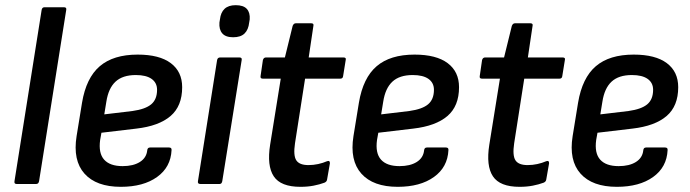

<svg xmlns="http://www.w3.org/2000/svg" viewBox="-20 -711 2666 742"><path d="M44 0Q34 0 36 -11L141 -673Q143 -683 152 -683H227Q238 -683 236 -673L131 -11Q129 0 120 0Z M447 11Q352 11 306.5 -40Q261 -91 276 -185L297 -314Q313 -410 365.5 -455Q418 -500 512 -500Q596 -500 640 -467Q684 -434 684 -374Q684 -301 639 -262.5Q594 -224 507 -214L372 -198L367 -170Q360 -119 382.5 -94Q405 -69 454 -69Q495 -69 520.5 -85Q546 -101 549 -130Q550 -141 560 -141H633Q644 -141 643 -131Q640 -65 587 -27Q534 11 447 11ZM383 -269 492 -282Q542 -289 564.5 -308Q587 -327 587 -364Q587 -391 566 -406Q545 -421 505 -421Q454 -421 426.5 -395.5Q399 -370 391 -318Z M754 0Q743 0 745 -11L819 -479Q821 -489 831 -489H905Q916 -489 914 -479L839 -11Q837 0 829 0ZM881 -567Q852 -567 839 -582Q826 -597 828 -624L830 -636Q833 -663 848 -677Q863 -691 891 -691Q921 -691 934 -676.5Q947 -662 945 -636L943 -624Q940 -596 925 -581.5Q910 -567 881 -567Z M1141 11Q1065 11 1038 -29.5Q1011 -70 1024 -152L1065 -407H996Q985 -407 987 -417L996 -479Q999 -489 1008 -489H1081L1111 -611Q1115 -621 1123 -621H1183Q1194 -621 1191 -610L1173 -489H1307Q1319 -489 1316 -479L1306 -417Q1305 -407 1295 -407H1159L1120 -157Q1113 -110 1125 -91.5Q1137 -73 1172 -73Q1191 -73 1209.5 -77Q1228 -81 1244 -88Q1250 -90 1252.5 -88Q1255 -86 1255 -80L1244 -17Q1243 -9 1234 -5Q1215 2 1192 6.5Q1169 11 1141 11Z M1517 11Q1422 11 1376.5 -40Q1331 -91 1346 -185L1367 -314Q1383 -410 1435.5 -455Q1488 -500 1582 -500Q1666 -500 1710 -467Q1754 -434 1754 -374Q1754 -301 1709 -262.5Q1664 -224 1577 -214L1442 -198L1437 -170Q1430 -119 1452.5 -94Q1475 -69 1524 -69Q1565 -69 1590.5 -85Q1616 -101 1619 -130Q1620 -141 1630 -141H1703Q1714 -141 1713 -131Q1710 -65 1657 -27Q1604 11 1517 11ZM1453 -269 1562 -282Q1612 -289 1634.5 -308Q1657 -327 1657 -364Q1657 -391 1636 -406Q1615 -421 1575 -421Q1524 -421 1496.5 -395.5Q1469 -370 1461 -318Z M1988 11Q1912 11 1885 -29.5Q1858 -70 1871 -152L1912 -407H1843Q1832 -407 1834 -417L1843 -479Q1846 -489 1855 -489H1928L1958 -611Q1962 -621 1970 -621H2030Q2041 -621 2038 -610L2020 -489H2154Q2166 -489 2163 -479L2153 -417Q2152 -407 2142 -407H2006L1967 -157Q1960 -110 1972 -91.5Q1984 -73 2019 -73Q2038 -73 2056.5 -77Q2075 -81 2091 -88Q2097 -90 2099.5 -88Q2102 -86 2102 -80L2091 -17Q2090 -9 2081 -5Q2062 2 2039 6.5Q2016 11 1988 11Z M2364 11Q2269 11 2223.5 -40Q2178 -91 2193 -185L2214 -314Q2230 -410 2282.5 -455Q2335 -500 2429 -500Q2513 -500 2557 -467Q2601 -434 2601 -374Q2601 -301 2556 -262.5Q2511 -224 2424 -214L2289 -198L2284 -170Q2277 -119 2299.5 -94Q2322 -69 2371 -69Q2412 -69 2437.5 -85Q2463 -101 2466 -130Q2467 -141 2477 -141H2550Q2561 -141 2560 -131Q2557 -65 2504 -27Q2451 11 2364 11ZM2300 -269 2409 -282Q2459 -289 2481.5 -308Q2504 -327 2504 -364Q2504 -391 2483 -406Q2462 -421 2422 -421Q2371 -421 2343.5 -395.5Q2316 -370 2308 -318Z"/></svg>

Font: Sofia Sans Semi Condensed SemiBold
Style: Italic
Weight: 600
Italic angle: -9°
Version: Version 4.100